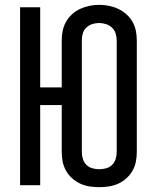

<svg xmlns="http://www.w3.org/2000/svg" viewBox="-20 -765 640 793"><path d="M390 8Q370 8 350 5Q330 2 311.5 -6.5Q293 -15 278 -28.5Q263 -42 253 -59.5Q243 -77 239 -96.5Q235 -116 235 -137V-331H146V0H63V-735H146V-404H235V-599Q235 -619 239 -638.5Q243 -658 253 -675.5Q263 -693 278 -706.5Q293 -720 311.5 -728.5Q330 -737 350 -741Q370 -745 390 -745Q410 -745 430 -741Q450 -737 468 -728.5Q486 -720 501.5 -706.5Q517 -693 527 -675.5Q537 -658 541 -638.5Q545 -619 545 -599V-137Q545 -116 541 -96.5Q537 -77 527 -59.5Q517 -42 502 -28.5Q487 -15 468.5 -6.5Q450 2 430 5Q410 8 390 8ZM390 -66Q404 -66 418.5 -70Q433 -74 443 -84Q453 -94 457.5 -108Q462 -122 462 -137V-599Q462 -613 457.5 -627Q453 -641 442.5 -651Q432 -661 417.5 -665.5Q403 -670 389 -670Q375 -670 361 -665.5Q347 -661 336.5 -651Q326 -641 322 -627Q318 -613 318 -599V-137Q318 -122 322.5 -108Q327 -94 337 -84Q347 -74 361.5 -70Q376 -66 390 -66Z"/></svg>

Font: Iosevka Meiseki Sans
Style: Regular
Weight: 400
Monospace: yes
Designer: Belleve Invis
Foundry: Belleve Invis
Version: Version 11.2.6; ttfautohint (v1.8.4)